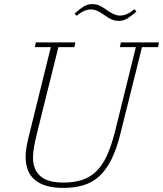

<svg xmlns="http://www.w3.org/2000/svg" viewBox="-20 -905 796 937"><path d="M288 12Q199 12 152 -25.5Q105 -63 105 -141Q105 -167 111 -197Q117 -227 126 -262L228 -675H150L155 -698H348L343 -675H265L161 -257Q152 -220 146.5 -190.5Q141 -161 141 -135Q141 -78 176.5 -46Q212 -14 290 -14Q343 -14 382.5 -27.5Q422 -41 451.5 -70.5Q481 -100 502 -146Q523 -192 540 -258L643 -675H565L570 -698H756L751 -675H673L569 -258Q550 -180 524.5 -128.5Q499 -77 465 -45.5Q431 -14 387 -1Q343 12 288 12ZM561 -803Q541 -803 525 -810Q509 -817 487 -833Q467 -847 452.5 -853Q438 -859 424 -859Q391 -859 354 -828L344 -839Q366 -859 386.5 -872Q407 -885 429 -885Q449 -885 465 -878Q481 -871 503 -855Q523 -841 537.5 -835Q552 -829 566 -829Q599 -829 636 -860L646 -849Q624 -829 603.5 -816Q583 -803 561 -803Z"/></svg>

Font: IBM Plex Serif ExtraLight
Style: Italic
Weight: 200
Italic angle: -14°
Designer: Mike Abbink, Paul van der Laan, Pieter van Rosmalen
Foundry: Bold Monday
Version: Version 2.5